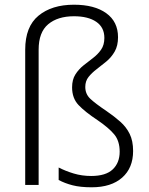

<svg xmlns="http://www.w3.org/2000/svg" viewBox="-20 -878 633 815"><path d="M481 -720Q481 -684 467 -659.5Q453 -635 432 -617.5Q411 -600 390.5 -584.5Q370 -569 356 -551.5Q342 -534 342 -509Q342 -479 363 -459Q384 -439 433 -406Q465 -384 490.5 -361.5Q516 -339 530.5 -309.5Q545 -280 545 -237Q545 -165 498.5 -124Q452 -83 369 -83Q321 -83 288 -91.5Q255 -100 229 -114V-167Q258 -152 293 -141.5Q328 -131 367 -131Q429 -131 458.5 -159Q488 -187 488 -234Q488 -280 464.5 -308Q441 -336 394 -368Q341 -403 313.5 -432Q286 -461 286 -507Q286 -540 300 -562Q314 -584 334 -600Q354 -616 374.5 -631.5Q395 -647 409 -667Q423 -687 423 -717Q423 -762 388.5 -785.5Q354 -809 294 -809Q225 -809 184.5 -775Q144 -741 144 -667V-93H87V-667Q87 -765 143.5 -811.5Q200 -858 294 -858Q381 -858 431 -822Q481 -786 481 -720Z"/></svg>

Font: Noto Sans Kannada UI Light
Style: Regular
Weight: 300
Designer: Jelle Bosma - Monotype Design Team
Foundry: Monotype Imaging Inc.
Version: Version 2.005; ttfautohint (v1.8.4.7-5d5b)